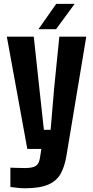

<svg xmlns="http://www.w3.org/2000/svg" viewBox="-20 -796 495 1026"><path d="M112.5 210Q95 210 74.8 208Q54.5 206 35.5 203V100Q50 100.5 73.5 101.2Q97 102 112.5 102Q155 102 171.8 90.2Q188.5 78.5 193 50.5L201 0H126L16.5 -600H160.5L190 -326.5L214.5 -102.5H250.5L269.5 -326.5L297 -600H441L334.5 39.5Q325 95 303.8 133Q282.5 171 237.5 190.5Q192.5 210 112.5 210ZM185.5 -640 280.5 -775.5H379L279.5 -640Z"/></svg>

Font: Big Shoulders Thin ExtraBold
Style: Regular
Weight: 800
Version: Version 2.002